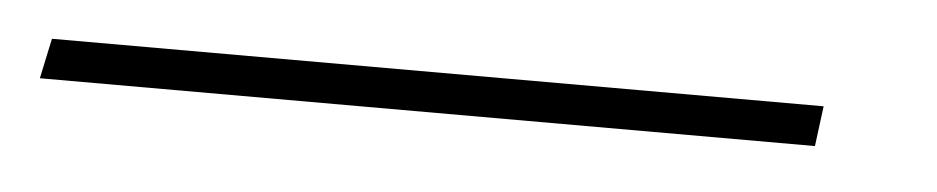

<svg xmlns="http://www.w3.org/2000/svg" viewBox="-75 -42 522 107"><g transform="rotate(5 186.5 11.0)"><path d="M383.8 0 380.9 22.5H-52.7L-47.9 0Z"/></g></svg>

Font: Inter Tight Thin
Style: Italic
Weight: 250
Italic angle: -9.39999°
Designer: Rasmus Andersson
Foundry: rsms
Version: Version 3.004